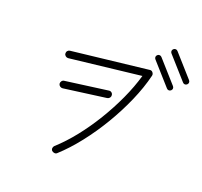

<svg xmlns="http://www.w3.org/2000/svg" viewBox="-151 -1068 1332 1264"><g transform="rotate(20 514.5 -436.0)"><path d="M372 16Q365 23 354.5 22Q344 21 336 14Q329 6 330 -4Q331 -14 338 -21Q400 -77 458.5 -150.5Q517 -224 568.5 -308.5Q620 -393 660.5 -481Q701 -569 725 -653L226 -596Q216 -595 207.5 -601.5Q199 -608 198 -618Q197 -629 203.5 -637Q210 -645 220 -646L757 -707Q770 -709 778 -699Q787 -688 784 -676Q762 -586 720 -490Q678 -394 622.5 -301Q567 -208 503 -126.5Q439 -45 372 16ZM259 -397Q249 -396 240.5 -402Q232 -408 230 -418Q229 -429 235.5 -437.5Q242 -446 252 -447L550 -487Q561 -489 569.5 -482.5Q578 -476 579 -465Q580 -455 574 -447Q568 -439 557 -437ZM935 -629Q928 -623 919.5 -623.5Q911 -624 905 -631L768 -785Q762 -792 762.5 -800.5Q763 -809 770 -815Q776 -821 785 -820.5Q794 -820 800 -813L937 -659Q943 -652 942.5 -643.5Q942 -635 935 -629ZM1021 -702Q1014 -696 1005.5 -696.5Q997 -697 991 -704L854 -858Q848 -865 848.5 -873.5Q849 -882 856 -888Q863 -894 871.5 -893.5Q880 -893 886 -886L1023 -732Q1029 -725 1028.5 -716.5Q1028 -708 1021 -702Z"/></g></svg>

Font: Zen Kurenaido
Style: Regular
Weight: 400
Designer: Yoshimichi Ohira
Foundry: Positype
Version: Version 1.001